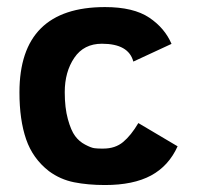

<svg xmlns="http://www.w3.org/2000/svg" viewBox="-20 -517 558 540"><path d="M162.1 -257.8Q162.1 -213.9 170.9 -181.9Q179.7 -149.9 191.2 -134.5Q202.6 -119.1 219.2 -110.4Q235.8 -101.6 244.9 -100.3Q253.9 -99.1 264.6 -99.1H270.5Q304.2 -99.1 326.4 -117.7Q348.6 -136.2 369.1 -170.9L479.5 -105.5Q454.6 -50.3 404.8 -23.4Q355 3.4 275.4 3.4Q227.1 3.4 188.2 -4.4Q149.4 -12.2 117.7 -35.6Q72.3 -70.8 53.5 -125.2Q34.7 -179.7 34.7 -257.3Q34.7 -497.1 275.4 -497.1Q355.5 -497.1 399.9 -467.3Q443.4 -438 462.4 -393.6L355 -343.8Q341.8 -394 266.6 -394Q215.8 -394 189 -354.5Q162.1 -314.9 162.1 -257.8Z"/></svg>

Font: Fantasque Sans Mono
Style: Bold
Weight: 700
Monospace: yes
Designer: Jany Belluz
Version: Version 1.8.0 ; ttfautohint (v1.8.2)